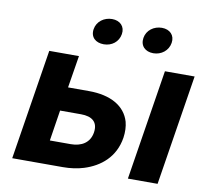

<svg xmlns="http://www.w3.org/2000/svg" viewBox="-80 -815 974 904"><g transform="rotate(10 407.0 -363.5)"><path d="M35 0H277C313 0 347 -5 376 -14C453 -38 519 -91 534 -186C538 -214 537 -239 531 -262C510 -334 440 -374 336 -374H236L261 -528H119ZM195 -113 218 -260H318C371 -260 401 -237 393 -186C385 -136 346 -113 295 -113ZM307 -665C301 -626 327 -603 366 -603C404 -603 436 -627 442 -665C448 -702 423 -727 385 -727C347 -727 313 -703 307 -665ZM545 -665C539 -627 564 -602 603 -602C641 -602 674 -627 680 -665C686 -702 661 -727 623 -727C585 -727 551 -703 545 -665ZM588 0H730L814 -528H672Z"/></g></svg>

Font: Asimov Pro
Style: BdObl
Weight: 700
Designer: Google
Version: Version 2.000980; 2014